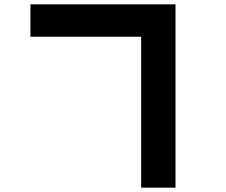

<svg xmlns="http://www.w3.org/2000/svg" viewBox="-20 -787 1040 884"><path d="M120 -618V-767H788V77H630V-618Z"/></svg>

Font: Murecho
Style: Bold
Weight: 700
Designer: Neil Summerour
Foundry: Positype
Version: Version 1.010; ttfautohint (v1.8.3)